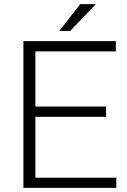

<svg xmlns="http://www.w3.org/2000/svg" viewBox="-20 -910 616 930"><path d="M493.7 -344.2H151.4V-49.3H543.5V0H93.3V-710.9H541V-661.1H151.4V-394H493.7ZM368.7 -890.1H444.3L320.3 -760.3H267.6Z"/></svg>

Font: Roboto Web
Style: Light
Weight: 300
Designer: Google
Version: Version 1.200310; 2013